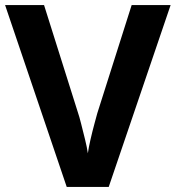

<svg xmlns="http://www.w3.org/2000/svg" viewBox="-20 -734 690 754"><path d="M650 -714 407 0H242L0 -714H153L287 -289Q291 -278 298.5 -248.5Q306 -219 314 -186.5Q322 -154 325 -132Q328 -154 335.5 -186.5Q343 -219 351 -248.5Q359 -278 362 -289L497 -714Z"/></svg>

Font: Noto Sans Gujarati
Style: Regular
Weight: 400
Designer: Jelle Bosma - Monotype Design Team, Universal Thirst
Foundry: Monotype Imaging Inc.
Version: Version 2.102